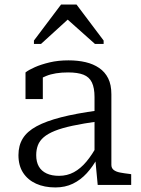

<svg xmlns="http://www.w3.org/2000/svg" viewBox="-20 -812 619 843"><path d="M410 -327V-279Q346 -270 299 -260Q252 -250 221 -237.5Q190 -225 172 -209.5Q154 -194 146.5 -174.5Q139 -155 139 -131Q139 -101 150.5 -81Q162 -61 184.5 -50.5Q207 -40 239 -40Q275 -40 304.5 -56Q334 -72 359.5 -102.5Q385 -133 408 -176L409 -120Q388 -81 361 -51.5Q334 -22 300 -5.5Q266 11 223 11Q175 11 138.5 -5.5Q102 -22 81.5 -53.5Q61 -85 61 -131Q61 -173 80 -204Q99 -235 140.5 -257.5Q182 -280 248 -297Q314 -314 410 -327ZM409 0 398 -117 395 -122V-386Q395 -426 383.5 -450Q372 -474 346.5 -484Q321 -494 279 -494Q221 -494 183 -478.5Q145 -463 125 -444Q123 -451 126 -459Q129 -467 135 -473.5Q141 -480 149.5 -484.5Q158 -489 168 -490V-377H92V-494Q106 -505 133 -517Q160 -529 197.5 -538Q235 -547 281 -547Q322 -547 356 -539Q390 -531 415.5 -513.5Q441 -496 455 -468Q469 -440 469 -398V-88Q469 -74 479 -66Q489 -58 507 -54.5Q525 -51 551 -48L556 -47V0ZM316 -792H248L129 -634V-619H160L307 -753L249 -751L397 -619H435V-634Z"/></svg>

Font: Roboto Serif 20pt Light
Style: Regular
Weight: 300
Version: Version 1.008